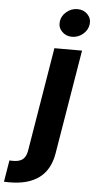

<svg xmlns="http://www.w3.org/2000/svg" viewBox="-168 -806 518 1047"><g transform="rotate(5 90.5 -282.5)"><path d="M105.8 -545.5H257.1L161.9 27Q131.7 204.5 -75.3 204.5Q-82.7 204.5 -104.8 203.8L-85.2 85.6Q-77.8 86.3 -65.3 86.3Q-29.8 86.3 -11.9 71.2Q6 56.1 11.4 24.5ZM122.5 -692.5Q126.1 -724.1 152.7 -746.4Q179.3 -768.8 213.1 -768.8Q246.8 -768.8 268.3 -746.4Q289.8 -724.1 286.2 -692.5Q282.3 -660.9 255.9 -638.3Q229.4 -615.8 195.7 -615.8Q161.9 -615.8 140.3 -638.5Q118.6 -661.2 122.5 -692.5Z"/></g></svg>

Font: Karasuma Gothic
Style: Bold Italic
Weight: 700
Italic angle: 9.39998°
Designer: Rasmus Andersson / Ryoko Nishizuka
Foundry: Genbu
Version: Version 1.00